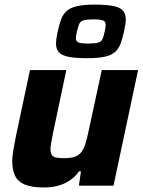

<svg xmlns="http://www.w3.org/2000/svg" viewBox="-20 -819 631 847"><path d="M174.4 8Q119.6 8 89.2 -4.8Q58.8 -17.7 46.4 -43.7Q34 -69.7 34 -108.5Q34 -128.4 38.9 -157.5Q43.8 -186.7 50.2 -218.2L112.3 -510H272.7L215.8 -241.5Q210.8 -216.4 206.8 -194.8Q202.8 -173.3 202.8 -161.5Q202.8 -144 208.7 -135.2Q214.6 -126.5 228.1 -123.8Q241.5 -121.2 263.1 -121.2Q292.4 -121.2 310.5 -127.7Q328.6 -134.3 339.5 -148.8Q350.4 -163.3 357.6 -187.4Q364.9 -211.4 372 -246.1L428.9 -510H589.2L480.7 0H328L337.2 -63.2H328.9Q310.7 -37.9 286.7 -22.2Q262.8 -6.5 234.9 0.7Q206.9 8 174.4 8ZM363.8 -562.3Q310 -562.3 280.3 -568.8Q250.7 -575.3 238.9 -589.5Q227.1 -603.8 227.1 -625.6Q227.1 -636.4 229.1 -650.1Q231.1 -663.8 234.6 -679.8Q241.2 -711.4 249.8 -734.3Q258.5 -757.1 274.7 -771.1Q290.9 -785.1 320.2 -791.9Q349.5 -798.7 397.2 -798.7Q451.2 -798.7 481.1 -792.2Q510.9 -785.7 522.9 -771.5Q534.9 -757.4 534.9 -734.7Q534.9 -723.2 532.7 -709.7Q530.5 -696.2 527.1 -679.7Q520.4 -648.1 511.7 -625.7Q503.1 -603.3 486.9 -589.1Q470.6 -574.9 441.3 -568.6Q412 -562.3 363.8 -562.3ZM369.2 -626.9Q400.3 -626.9 413.8 -631.2Q427.3 -635.5 432.4 -647.2Q437.6 -659 441.8 -680Q443.8 -689.3 445 -696.8Q446.3 -704.3 446.3 -710.2Q446.3 -723.5 435 -728.5Q423.8 -733.6 391.7 -733.6Q361.6 -733.6 347.8 -729Q334.1 -724.5 329.2 -712.8Q324.4 -701.1 319.2 -679.8Q317.7 -670.7 316.2 -663.5Q314.7 -656.4 314.7 -650.7Q314.7 -636.9 325.9 -631.9Q337.1 -626.9 369.2 -626.9Z"/></svg>

Font: Saira Thin
Style: Italic
Weight: 100
Italic angle: -12°
Designer: Hector Gatti with collaboration of the Omnibus-Type team
Foundry: Omnibus-Type
Version: Version 1.101